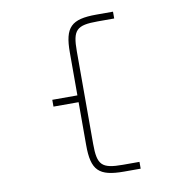

<svg xmlns="http://www.w3.org/2000/svg" viewBox="-95 -892 1058 1084"><g transform="rotate(-10 434.5 -350.0)"><path d="M344 -330.5V-84.5C344 60 384 100 528.5 100H624V61H529.5C407.5 61 384 37.5 384 -84.5V-615.5C384 -737.5 407.5 -761 529.5 -761H624V-800H528.5C384 -800 344 -760 344 -615.5V-369.5H200V-330.5Z"/></g></svg>

Font: Melete UltraLight
Style: Regular
Weight: 200
Width: 6
Designer: Sora Sagano
Foundry: DOT COLON
Version: Version 0.200;FEAKit 1.0